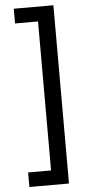

<svg xmlns="http://www.w3.org/2000/svg" viewBox="-62 -850 445 1000"><g transform="rotate(-5 161.0 -350.0)"><path d="M257 -816V116H50V40H170V-739H50V-816Z"/></g></svg>

Font: Firava
Style: Regular
Weight: 400
Designer: Carrois Corporate & Edenspiekermann AG
Foundry: Greg Finn Gibson
Version: Version 5.000